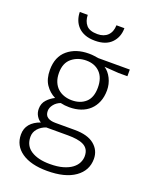

<svg xmlns="http://www.w3.org/2000/svg" viewBox="-165 -769 861 1088"><g transform="rotate(20 265.5 -225.0)"><path d="M76 -314Q76 -393 125.5 -434.5Q175 -476 253 -476Q271 -476 284.5 -474Q298 -472 311 -470H501V-430H448L361 -436Q387 -419 403.5 -386Q420 -353 420 -315Q420 -276 407.5 -245.5Q395 -215 372.5 -194Q350 -173 319 -162.5Q288 -152 251 -152Q223 -152 198 -158Q174 -149 159 -130Q144 -111 144 -91Q144 -65 161 -53.5Q178 -42 208 -42H325Q403 -42 443 -9Q483 24 483 76Q483 146 423.5 188Q364 230 256 230Q158 230 102.5 191.5Q47 153 47 86Q47 49 68.5 23.5Q90 -2 130 -16Q115 -24 103.5 -42.5Q92 -61 92 -85Q92 -118 112.5 -140Q133 -162 158 -174Q122 -192 99 -226Q76 -260 76 -314ZM168 0Q139 10 120.5 31Q102 52 102 80Q102 134 144 161Q186 188 257 188Q304 188 336.5 178.5Q369 169 389.5 153.5Q410 138 419.5 118.5Q429 99 429 79Q429 55 419.5 39.5Q410 24 392.5 15.5Q375 7 351.5 3.5Q328 0 300 0ZM366 -312Q366 -371 335 -402.5Q304 -434 253 -434Q202 -434 166 -404.5Q130 -375 130 -316Q130 -285 139.5 -262Q149 -239 165.5 -224Q182 -209 204 -201.5Q226 -194 251 -194Q302 -194 334 -223Q366 -252 366 -312ZM171 -680Q172 -642 192 -619Q212 -596 259 -596Q298 -596 320.5 -618Q343 -640 344 -680H392Q392 -626 358 -591Q324 -556 259 -556Q223 -556 197.5 -566Q172 -576 155.5 -593.5Q139 -611 131 -633.5Q123 -656 123 -680Z"/></g></svg>

Font: Ek Mukta ExtraLight
Style: Regular
Weight: 275
Designer: Girish Dalvi and Yashodeep Gholap
Foundry: Ek Type
Version: Version 2.538;PS 1.002;hotconv 16.6.51;makeotf.lib2.5.65220;